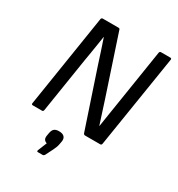

<svg xmlns="http://www.w3.org/2000/svg" viewBox="-204 -786 1057 1142"><g transform="rotate(30 324.5 -214.5)"><path d="M64 0Q53 0 55 -10L155 -645Q157 -655 166 -655H274Q279 -655 281.5 -652.5Q284 -650 285 -645L417 -247Q430 -208 442 -169.5Q454 -131 467 -92H468Q472 -118 476 -143.5Q480 -169 484 -194.5Q488 -220 492 -245L555 -645Q557 -655 566 -655H629Q640 -655 638 -645L537 -10Q535 0 527 0H423Q413 0 410 -10L280 -399Q267 -440 253.5 -481Q240 -522 226 -563H225Q220 -532 215.5 -502.5Q211 -473 206 -443.5Q201 -414 196 -384L137 -10Q135 0 127 0ZM229 226Q220 226 223 216L248 154Q233 149 228 139Q223 129 226 113L229 95Q233 73 244 64Q255 55 276 55Q301 55 312.5 67Q324 79 320 101L317 117Q315 130 311 141Q307 152 301 164L275 216Q269 226 262 226Z"/></g></svg>

Font: Sofia Sans Hairline
Style: Italic
Weight: 1
Italic angle: -9°
Designer: Botio Nikoltchev, Ani Petrova
Foundry: lettersoup
Version: Version 4.102